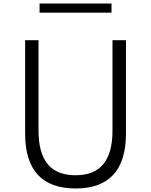

<svg xmlns="http://www.w3.org/2000/svg" viewBox="-20 -1053 856 1089"><path d="M612.5 -981V-1033H204.5V-981ZM408.5 16C598.5 16 694.5 -88 694.5 -295.5V-825H618V-312C618 -142 548.5 -59 408.5 -59C268 -59 198.5 -142 198.5 -312V-825H122.5V-295.5C122.5 -88 218.5 16 408.5 16Z"/></svg>

Font: Spartan
Style: Regular
Weight: 400
Designer: Matt Bailey, Mirko Velimirovic
Foundry: Matt Bailey
Version: Version 1.003